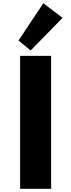

<svg xmlns="http://www.w3.org/2000/svg" viewBox="-20 -1172 442 1192"><path d="M105 0H297.5V-825H105ZM170 -858.5 368.5 -1061 249 -1152 95 -920.5Z"/></svg>

Font: Spartan ExtraBold
Style: Regular
Weight: 800
Designer: Matt Bailey, Mirko Velimirovic
Foundry: Matt Bailey
Version: Version 1.003; ttfautohint (v1.8.3)